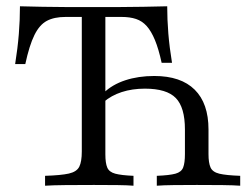

<svg xmlns="http://www.w3.org/2000/svg" viewBox="-20 -591 796 611"><path d="M123.4 0V-31.5Q174.2 -33.1 199.2 -38.7Q224.2 -44.4 232.3 -60.5Q240.3 -76.6 240.3 -108.9V-537.1H188.7Q152.4 -537.1 129 -524.6Q105.6 -512.1 89.5 -479.4Q73.4 -446.8 60.5 -387.1H28.2Q36.3 -437.9 39.9 -482.7Q43.5 -527.4 43.5 -571Q76.6 -570.2 115.3 -569.4Q154 -568.5 196 -568.5Q237.9 -568.5 278.2 -568.5Q312.1 -568.5 353.2 -568.5Q394.4 -568.5 435.9 -569.4Q477.4 -570.2 512.1 -571Q512.1 -529 515.7 -484.3Q519.4 -439.5 527.4 -391.1H494.4Q484.7 -435.5 473 -463.7Q461.3 -491.9 446.8 -508.1Q432.3 -524.2 412.9 -530.6Q393.5 -537.1 366.9 -537.1H315.3V-100Q315.3 -71.8 321.4 -57.7Q327.4 -43.5 346.8 -38.3Q366.1 -33.1 404.8 -31.5V0Q386.3 -1.6 353.6 -2Q321 -2.4 279 -2.4Q229 -2.4 188.3 -2Q147.6 -1.6 123.4 0ZM479 0V-31.5Q519.4 -33.1 538.3 -38.3Q557.3 -43.5 562.9 -58.1Q568.5 -72.6 568.5 -100.8V-179Q568.5 -249.2 539.5 -279Q510.5 -308.9 441.1 -308.9Q400.8 -308.9 367.3 -298Q333.9 -287.1 309.7 -266.1V-295.2Q337.1 -321.8 378.6 -335.5Q420.2 -349.2 471 -349.2Q555.6 -349.2 599.6 -305.6Q643.5 -262.1 643.5 -179V-100.8Q643.5 -72.6 650 -58.1Q656.5 -43.5 677.8 -38.3Q699.2 -33.1 744.4 -31.5V0Q723.4 -1.6 687.9 -2Q652.4 -2.4 606.5 -2.4Q566.1 -2.4 532.7 -2Q499.2 -1.6 479 0Z"/></svg>

Font: Playfair 12pt Light
Style: Regular
Weight: 300
Designer: Claus Eggers Sørensen
Foundry: Claus Eggers Sørensen
Version: Version 2.000;gftools[0.9.28]